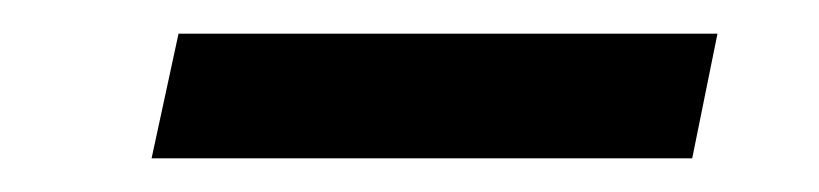

<svg xmlns="http://www.w3.org/2000/svg" viewBox="-20 -685 486 114"><path d="M86 -665 70 -591H391L406 -665Z"/></svg>

Font: DonutKreme
Style: Regular
Weight: 400
Designer: Impallari Type
Foundry: Impallari Type
Version: Version 2.100